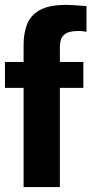

<svg xmlns="http://www.w3.org/2000/svg" viewBox="-20 -755 373 775"><path d="M75.2 0V-400.4H0V-504.9H75.2V-574.2Q75.2 -618.2 88.4 -654.8Q101.6 -691.4 139.2 -713.4Q176.8 -735.4 249 -735.4Q263.7 -735.4 329.1 -730.5V-627Q324.2 -627.9 321.3 -627.9Q314.5 -628.9 309.6 -629.4Q304.7 -629.9 297.9 -629.9Q259.8 -629.9 244.1 -618.7Q228.5 -607.4 225.1 -592.3Q221.7 -577.1 221.7 -564.5V-504.9H316.4V-400.4H221.7V0Z"/></svg>

Font: FreeUniversal
Style: Bold
Weight: 700
Version: Version 1.001 March 22, 2017